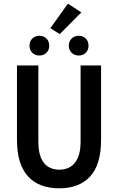

<svg xmlns="http://www.w3.org/2000/svg" viewBox="-20 -1009 640 1041"><path d="M301 12Q247 12 204.5 -4Q162 -20 132.5 -52Q103 -84 87.5 -133.5Q72 -183 72 -250V-654H188V-241Q188 -188 201.5 -154.5Q215 -121 241 -105Q267 -89 301 -89Q337 -89 362.5 -105Q388 -121 402.5 -154.5Q417 -188 417 -241V-654H528V-250Q528 -183 513 -133.5Q498 -84 468.5 -52Q439 -20 397 -4Q355 12 301 12ZM193 -708Q170 -708 155 -723Q140 -738 140 -761Q140 -785 155 -800Q170 -815 193 -815Q217 -815 232 -800Q247 -785 247 -761Q247 -738 232 -723Q217 -708 193 -708ZM407 -708Q384 -708 368.5 -723Q353 -738 353 -761Q353 -785 368.5 -800Q384 -815 407 -815Q430 -815 445 -800Q460 -785 460 -761Q460 -738 445 -723Q430 -708 407 -708ZM304 -824 253 -856 348 -989 421 -942Z"/></svg>

Font: Source Code Pro SemiBold
Style: Regular
Weight: 600
Monospace: yes
Designer: Paul D. Hunt, Teo Tuominen
Foundry: Adobe Systems Incorporated
Version: Version 1.018;hotconv 1.0.116;makeotfexe 2.5.65601